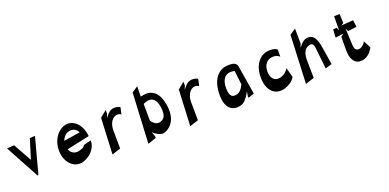

<svg xmlns="http://www.w3.org/2000/svg" viewBox="-12 -1470 4523 2230"><g transform="rotate(-20 2249.5 -355.0)"><path d="M-7 -528 219 -111 230 -115 348 -555 283 -550 208 -309 82 -535Z M551 -317C542 -157 653 -39 779 -82C887 -119 943 -212 938 -284L844 -260C837 -233 794 -221 769 -215C722 -203 678 -223 656 -266L650 -278L934 -339L926 -382C906 -490 828 -563 743 -557C649 -550 558 -451 551 -317ZM648 -384 654 -398C672 -439 708 -468 750 -473C789 -477 824 -459 843 -426L850 -415Z M1120 -43 1227 -78 1225 -301C1224 -402 1277 -454 1321 -459C1350 -463 1368 -452 1377 -444L1395 -529C1386 -534 1359 -549 1319 -546C1271 -542 1250 -516 1224 -486L1203 -461L1223 -509L1222 -556L1141 -489Z M1554 -17 1658 -52V-71L1636 -130L1658 -112C1685 -92 1733 -61 1774 -75C1874 -109 1936 -209 1909 -371C1885 -521 1808 -578 1722 -573C1707 -572 1685 -567 1664 -564L1658 -563L1660 -690L1586 -640ZM1661 -471 1665 -473C1679 -479 1704 -489 1726 -491C1776 -497 1824 -467 1837 -360C1850 -249 1816 -221 1763 -207C1719 -195 1678 -239 1664 -260L1662 -262Z M2081 -43 2188 -78 2186 -301C2185 -402 2238 -454 2282 -459C2311 -463 2329 -452 2338 -444L2356 -529C2347 -534 2320 -549 2280 -546C2232 -542 2211 -516 2185 -486L2164 -461L2184 -509L2183 -556L2102 -489Z M2526 -294C2515 -95 2615 -34 2728 -73C2768 -87 2803 -138 2823 -173L2838 -199L2828 -140L2830 -122L2904 -147L2846 -503C2837 -560 2773 -560 2734 -558L2718 -557C2626 -550 2535 -474 2526 -294ZM2623 -315C2622 -427 2673 -469 2724 -474C2745 -477 2768 -473 2781 -470H2785L2805 -296L2803 -293C2794 -274 2765 -218 2723 -207C2667 -192 2624 -199 2623 -315Z M3044 -316C3034 -128 3142 -38 3268 -81C3359 -112 3387 -162 3393 -176L3361 -295C3351 -275 3321 -233 3258 -216C3194 -200 3140 -238 3140 -333C3139 -419 3188 -466 3243 -472C3296 -478 3326 -457 3340 -444V-533C3333 -539 3303 -561 3233 -556C3139 -549 3052 -469 3044 -316Z M3512 -45 3620 -80 3617 -298C3616 -367 3633 -447 3713 -457C3741 -460 3756 -441 3760 -403L3789 -135L3870 -160L3841 -344C3827 -438 3809 -551 3711 -543C3663 -540 3641 -513 3616 -484L3595 -458L3614 -506L3612 -693L3538 -643Z M4019 -432 4120 -445 4085 -419 4084 -251C4084 -119 4149 -50 4253 -86C4314 -106 4350 -169 4360 -188L4313 -280C4305 -264 4282 -228 4243 -217C4197 -206 4176 -229 4173 -289L4164 -492L4182 -454L4290 -468L4279 -553L4132 -542L4161 -562L4157 -673H4088L4086 -498L4070 -535L4025 -532Z"/></g></svg>

Font: Charger Slice
Style: Regular
Weight: 400
Designer: Jasper
Foundry: Cannot Into Space Fonts
Version: Version 1.1